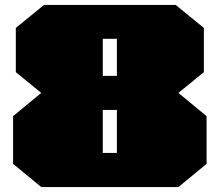

<svg xmlns="http://www.w3.org/2000/svg" viewBox="-20 -757 889 777"><path d="M147 0 33 -94V-287L147 -381L44 -465V-644L158 -737H691L805 -644V-465L702 -381L816 -287V-94L702 0ZM396 -450H453V-600H396ZM396 -138H453V-312H396Z"/></svg>

Font: Tomorrow Black
Style: Regular
Weight: 900
Designer: Tony de Marco, Monica Rizzolli
Foundry: Just in Type
Version: Version 2.002